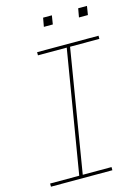

<svg xmlns="http://www.w3.org/2000/svg" viewBox="-134 -984 767 1057"><g transform="rotate(-15 250.0 -455.0)"><path d="M21 0V-18H187L303 -717H139V-735H489V-717H322L207 -18H371V0ZM411 -860 420 -910H470L462 -860ZM211 -860 220 -910H270L262 -860Z"/></g></svg>

Font: Iosevka SS04 Thin
Style: Italic
Weight: 100
Italic angle: -9°
Monospace: yes
Designer: Belleve Invis
Foundry: Belleve Invis
Version: Version 19.0.0; ttfautohint (v1.8.4)